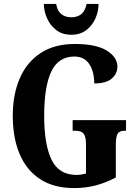

<svg xmlns="http://www.w3.org/2000/svg" viewBox="-20 -948 696 978"><path d="M358 10Q253 10 183.5 -36Q114 -82 79.5 -164.5Q45 -247 45 -358Q45 -466 80.5 -548.5Q116 -631 186.5 -677.5Q257 -724 361 -724Q469 -724 523.5 -690.5Q578 -657 578 -608Q578 -573 549.5 -548Q521 -523 460 -523Q460 -584 434.5 -622Q409 -660 359 -660Q277 -660 241 -583Q205 -506 205 -358Q205 -212 242.5 -134.5Q280 -57 370 -57Q392 -57 418 -64V-212Q418 -252 406 -267Q394 -282 364 -282H350V-336H622V-282H614Q588 -282 579 -266.5Q570 -251 570 -208V-44Q519 -17 467.5 -3.5Q416 10 358 10ZM343 -771Q298 -771 267 -794.5Q236 -818 220 -854Q204 -890 203 -928H266Q272 -892 292.5 -876Q313 -860 343 -860Q374 -860 394 -876Q414 -892 421 -928H482Q482 -890 466 -854Q450 -818 419.5 -794.5Q389 -771 343 -771Z"/></svg>

Font: Noto Serif Tamil ExtraCondensed ExtraBold
Style: Italic
Weight: 800
Width: 2
Italic angle: -12°
Designer: Indian Type Foundry, Tom Grace, and the Monotype Design Team
Foundry: Monotype Imaging Inc.
Version: Version 2.003; ttfautohint (v1.8.4.7-5d5b)